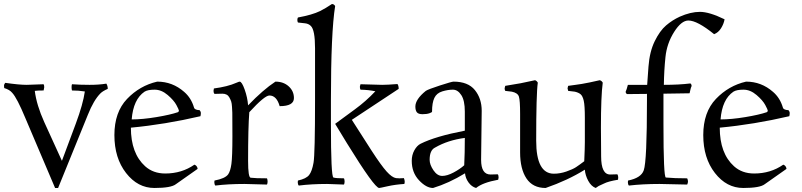

<svg xmlns="http://www.w3.org/2000/svg" viewBox="-41 -915 3988 955"><path d="M92 -493 176 -496Q179 -491 179 -481L176 -465Q145 -465 132 -463Q141 -392 179 -308L267 -115L336 -300Q372 -397 381 -460Q351 -465 317 -465Q315 -472 315 -481.5Q315 -491 317 -496Q357 -493 404.5 -493Q452 -493 488 -499Q495 -488 495 -473Q470 -462 459 -451Q425 -417 396 -344L248 20H233L85 -328Q44 -427 20 -453Q7 -469 -20 -477Q-21 -480 -21 -488Q-21 -496 -15 -503Q54 -493 92 -493Z M781 -52Q863 -52 926 -96Q940 -91 942 -75L834 1Q810 20 727 20Q644 20 586 -54.5Q528 -129 528 -243Q528 -357 591 -423Q654 -489 741 -509Q817 -509 875 -458Q910 -428 924 -380Q927 -368 952 -367Q958 -360 958 -352.5Q958 -345 956 -337Q780 -296 610 -280Q610 -152 681 -88Q721 -52 781 -52ZM844 -357Q849 -360 849 -364.5Q849 -369 836.5 -392.5Q824 -416 793 -442.5Q762 -469 728 -469Q694 -469 678 -459Q622 -421 614 -321Q668 -321 737 -332.5Q806 -344 844 -357Z M1065 -449 1026 -448Q1021 -453 1021 -463L1023 -475Q1091 -484 1134 -503Q1148 -509 1151 -509Q1162 -509 1176 -469.5Q1190 -430 1193 -391Q1268 -469 1329 -509Q1369 -509 1395 -485.5Q1421 -462 1421 -427Q1421 -387 1350 -387Q1335 -440 1299 -440Q1275 -440 1199 -357Q1193 -281 1193 -115Q1193 -32 1206 -31Q1229 -28 1287 -28Q1290 -21 1290 -12Q1290 -3 1287 3L1175 0Q1093 0 1030 8Q1025 2 1025 -9L1026 -17Q1079 -27 1094 -48Q1105 -64 1110 -99.5Q1115 -135 1115 -239Q1115 -343 1114.5 -354Q1114 -365 1113 -383Q1112 -401 1109 -410Q1106 -419 1100 -430Q1090 -449 1065 -449Z M1929 -29Q1934 -28 1946 -28Q1958 -28 1968 -29Q1972 -19 1972 -11.5Q1972 -4 1970 0Q1924 3 1886.5 11.5Q1849 20 1845 20Q1822 20 1685 -202Q1632 -290 1626 -299L1724 -371Q1779 -411 1826 -461Q1793 -468 1752 -469Q1749 -475 1749 -484L1752 -496Q1834 -493 1860 -493Q1886 -493 1936 -497Q1942 -489 1942 -473L1709 -319Q1761 -237 1808 -164.5Q1855 -92 1882 -62Q1909 -32 1929 -29ZM1670 3 1586 0Q1508 0 1445 8Q1440 2 1440 -9L1441 -17Q1482 -26 1496.5 -44.5Q1511 -63 1518.5 -105.5Q1526 -148 1526 -419V-675Q1526 -766 1505 -786Q1494 -797 1477 -799L1441 -803Q1438 -808 1438 -815.5Q1438 -823 1441 -828Q1512 -841 1551 -860Q1577 -873 1610 -895Q1620 -895 1626 -885Q1605 -754 1605 -416V-299Q1605 -36 1617.5 -32Q1630 -28 1670 -28Q1673 -21 1673 -12Q1673 -3 1670 3Z M2355 -364 2352 -120Q2352 -47 2399 -47L2435 -48Q2439 -43 2439 -32L2437 -21Q2360 -7 2327 20Q2305 14 2289.5 -7.5Q2274 -29 2272 -53Q2192 -4 2113 20Q2079 20 2043 -18.5Q2007 -57 2007 -115Q2007 -144 2020 -167.5Q2033 -191 2051 -200Q2125 -237 2271 -265V-360Q2271 -415 2253.5 -442Q2236 -469 2211.5 -469Q2187 -469 2159 -460.5Q2131 -452 2119.5 -428Q2108 -404 2108 -360Q2108 -356 2094.5 -351.5Q2081 -347 2060.5 -347Q2040 -347 2032.5 -356.5Q2025 -366 2025 -385Q2025 -421 2077 -463Q2089 -471 2147.5 -490Q2206 -509 2215 -509Q2287 -509 2321 -467Q2355 -425 2355 -364ZM2268 -93Q2271 -152 2271 -229Q2187 -218 2123 -181Q2096 -168 2096 -120Q2096 -96 2115 -68Q2134 -40 2158.5 -40Q2183 -40 2215 -57Q2247 -74 2268 -93Z M2942 -516Q2951 -514 2957 -504Q2948 -436 2948 -280L2949 -137Q2949 -47 2994 -47L3030 -48Q3034 -41 3034 -32L3033 -21Q2984 -13 2963 -2L2937 10Q2932 13 2922 20Q2900 12 2885 -15.5Q2870 -43 2868 -71Q2783 -18 2673 20Q2609 20 2577.5 -27.5Q2546 -75 2546 -157V-348Q2546 -416 2540 -434.5Q2534 -453 2505 -459L2472 -463Q2469 -469 2469 -476L2472 -488Q2489 -491 2549 -501L2620 -516Q2628 -514 2634 -504Q2626 -449 2626 -215Q2626 -51 2714 -51Q2745 -51 2776.5 -62Q2808 -73 2824 -83.5Q2840 -94 2865 -113Q2868 -179 2868 -208V-329Q2868 -390 2862.5 -414Q2857 -438 2846.5 -446.5Q2836 -455 2818 -459L2785 -463L2782 -476L2785 -488Q2795 -490 2821.5 -493Q2848 -496 2892 -505Q2936 -514 2942 -516Z M3377 3 3239 0Q3156 0 3087 8Q3082 2 3082 -9L3083 -17Q3148 -30 3161 -68Q3177 -113 3177 -415V-448L3078 -447Q3071 -451 3071 -459Q3076 -469 3082 -493H3178Q3179 -509 3184.5 -583.5Q3190 -658 3215.5 -710Q3241 -762 3272 -788.5Q3303 -815 3340 -832Q3394 -856 3440.5 -856Q3487 -856 3563 -819Q3559 -796 3545.5 -774.5Q3532 -753 3511 -745Q3427 -813 3383 -813Q3348 -813 3312 -756Q3276 -699 3269 -631.5Q3262 -564 3261 -493Q3337 -493 3393 -500Q3399 -496 3399 -487Q3395 -479 3392.5 -466.5Q3390 -454 3389 -451L3259 -449V-299Q3259 -33 3271 -32Q3312 -28 3377 -28Q3381 -20 3381 -12.5Q3381 -5 3377 3Z M3710 -52Q3792 -52 3855 -96Q3869 -91 3871 -75L3763 1Q3739 20 3656 20Q3573 20 3515 -54.5Q3457 -129 3457 -243Q3457 -357 3520 -423Q3583 -489 3670 -509Q3746 -509 3804 -458Q3839 -428 3853 -380Q3856 -368 3881 -367Q3887 -360 3887 -352.5Q3887 -345 3885 -337Q3709 -296 3539 -280Q3539 -152 3610 -88Q3650 -52 3710 -52ZM3773 -357Q3778 -360 3778 -364.5Q3778 -369 3765.5 -392.5Q3753 -416 3722 -442.5Q3691 -469 3657 -469Q3623 -469 3607 -459Q3551 -421 3543 -321Q3597 -321 3666 -332.5Q3735 -344 3773 -357Z"/></svg>

Font: Rosarivo
Style: Regular
Weight: 400
Designer: Pablo Ugerman
Foundry: Pablo Ugerman
Version: Version 1.003